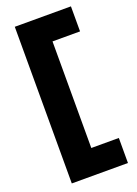

<svg xmlns="http://www.w3.org/2000/svg" viewBox="-164 -786 720 1009"><g transform="rotate(-20 196.5 -282.0)"><path d="M55 156H369V16H215V-580H369V-720H55Z"/></g></svg>

Font: Fixel Text ExtraBold
Style: Regular
Weight: 800
Width: 4
Designer: AlfaBravo + MacPaw
Foundry: Kyrylo Tkachov, Marchela Mozhyna, Serhii Makarenko, Maria Weinstein, Zakhar Kryvoshyya
Version: Version 1.211